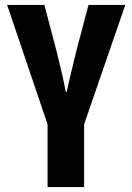

<svg xmlns="http://www.w3.org/2000/svg" viewBox="-20 -763 540 783"><path d="M174 0H323V-256L491 -743H341L291 -554C277 -494 265 -449 252 -389H248C237 -449 225 -494 211 -553L161 -743H9L174 -256Z"/></svg>

Font: Noto Sans Mono CJK SC
Style: Bold
Weight: 700
Designer: Ryoko NISHIZUKA 西塚涼子 (kana, bopomofo & ideographs); Paul D. Hunt (Latin, Greek & Cyrillic); Sandoll Communications 산돌커뮤니
Foundry: Adobe
Version: Version 2.004;hotconv 1.0.118;makeotfexe 2.5.65603